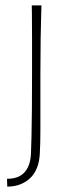

<svg xmlns="http://www.w3.org/2000/svg" viewBox="-20 -537 257 713"><path d="M7 156 6 127Q35 127 54 116.5Q73 106 83.5 84.5Q94 63 95 32Q96 11 97 -31.5Q98 -74 98.5 -134.5Q99 -195 99 -267Q99 -340 99 -396.5Q99 -453 98.5 -485Q98 -517 98 -517H134Q134 -517 133 -484.5Q132 -452 131 -395Q130 -338 130 -266Q130 -223 130 -185.5Q130 -148 130 -115.5Q130 -83 130 -56.5Q130 -30 129.5 -8.5Q129 13 128 30Q127 61 118 84.5Q109 108 93 123.5Q77 139 55.5 147.5Q34 156 7 156Z"/></svg>

Font: Truculenta Thin
Style: Regular
Weight: 250
Version: Version 1.002